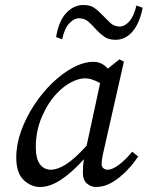

<svg xmlns="http://www.w3.org/2000/svg" viewBox="-20 -734 590 767"><path d="M123 -146Q123 -100 139.5 -78Q156 -56 183 -56Q209 -56 243 -77Q277 -98 326 -152L380 -402Q366 -410 350.5 -415.5Q335 -421 319 -421Q295 -421 265.5 -406Q236 -391 209 -363Q173 -326 148 -269Q123 -212 123 -146ZM363 13Q343 13 327 -1Q311 -15 311 -45Q311 -74 315 -98Q272 -49 226.5 -18Q181 13 140 13Q104 13 74.5 -15Q45 -43 45 -105Q45 -157 64.5 -211Q84 -265 116.5 -314.5Q149 -364 189.5 -403Q230 -442 272.5 -464.5Q315 -487 354 -487Q371 -487 385 -480Q399 -473 411 -460L457 -497L475 -488L395 -135Q386 -98 386 -78Q386 -68 393 -62Q400 -56 410 -56Q429 -56 455.5 -76Q482 -96 508 -128L532 -109Q513 -80 486 -52Q459 -24 428 -5.5Q397 13 363 13ZM204 -586Q215 -651 245 -682.5Q275 -714 312 -714Q341 -714 357 -702.5Q373 -691 386 -677Q403 -660 419 -644Q435 -628 458 -628Q478 -628 496.5 -648.5Q515 -669 525 -712L550 -703Q537 -639 508.5 -607Q480 -575 442 -575Q414 -575 397 -587Q380 -599 367 -613Q352 -630 335.5 -645.5Q319 -661 295 -661Q276 -661 257 -641Q238 -621 228 -577Z"/></svg>

Font: Source Serif Pro
Style: Italic
Weight: 400
Italic angle: -12°
Designer: Frank Grießhammer
Foundry: Adobe Systems Incorporated
Version: Version 3.001;hotconv 1.0.111;makeotfexe 2.5.65597